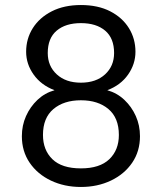

<svg xmlns="http://www.w3.org/2000/svg" viewBox="-20 -732 644 764"><path d="M302 12Q236 12 182.5 -13.5Q129 -39 98 -84.5Q67 -130 67 -190Q67 -233 83.5 -270Q100 -307 129 -334.5Q158 -362 197 -373Q144 -393 114 -435Q84 -477 84 -526Q84 -578 110.5 -620Q137 -662 186 -687Q235 -712 302 -712Q370 -712 418.5 -687Q467 -662 493 -620Q519 -578 519 -526Q519 -477 489.5 -435Q460 -393 407 -373Q446 -362 475 -334.5Q504 -307 520.5 -270Q537 -233 537 -190Q537 -130 506 -84.5Q475 -39 421.5 -13.5Q368 12 302 12ZM302 -62Q377 -62 415 -98.5Q453 -135 453 -195Q453 -263 411.5 -298Q370 -333 302 -333Q234 -333 192.5 -298Q151 -263 151 -195Q151 -135 188.5 -98.5Q226 -62 302 -62ZM302 -403Q362 -403 398 -436Q434 -469 434 -521Q434 -580 398.5 -610Q363 -640 302 -640Q241 -640 205.5 -610Q170 -580 170 -521Q170 -469 206 -436Q242 -403 302 -403Z"/></svg>

Font: DM Sans 9pt
Style: Regular
Weight: 400
Designer: Colophon Foundry, Jonny Pinhorn
Foundry: Colophon Foundry
Version: Version 4.004;gftools[0.9.30]